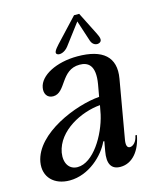

<svg xmlns="http://www.w3.org/2000/svg" viewBox="-115 -775 706 866"><g transform="rotate(-15 238.5 -341.5)"><path d="M340 16C397 16 436 -35 448 -104H441C436 -74 418 -59 404 -59C390 -59 386 -74 391 -100L438 -370C455 -468 398 -516 280 -516C181 -516 102 -474 93 -420C88 -394 100 -370 129 -370C190 -370 191 -477 280 -477C318 -477 353 -458 338 -370L328 -314C219 -306 19 -227 -4 -99C-16 -29 32 16 103 16C194 16 268 -57 294 -115H299L291 -70C281 -15 296 16 340 16ZM100 -115C118 -213 234 -270 322 -277L314 -235C293 -143 226 -33 153 -33C114 -33 92 -66 100 -115ZM195 -549C206 -542 230 -548 247 -570L321 -668L353 -570C360 -548 380 -542 393 -549C406 -556 403 -570 392 -592L338 -699H314L213 -591C194 -570 184 -556 195 -549Z"/></g></svg>

Font: RL Madena Oblique
Style: Regular
Weight: 400
Italic angle: -10°
Designer: I Kadek Wantara Putra
Foundry: Roughlines ID
Version: Version 1.000;Glyphs 3.1.2 (3151)